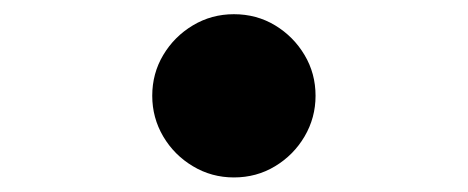

<svg xmlns="http://www.w3.org/2000/svg" viewBox="-20 -485 655 269"><path d="M193.3 -350.8Q193.3 -382.1 208.7 -407.9Q224.1 -433.8 250.3 -449.5Q276.4 -465.1 307.7 -465.1Q339.5 -465.1 365.4 -449.5Q391.3 -433.8 406.7 -407.9Q422.1 -382.1 422.1 -350.8Q422.1 -320 406.7 -293.8Q391.3 -267.7 365.4 -252.1Q339.5 -236.4 307.7 -236.4Q276.4 -236.4 250.3 -252.1Q224.1 -267.7 208.7 -293.8Q193.3 -320 193.3 -350.8Z"/></svg>

Font: FiraCode Nerd Font Mono
Style: Bold
Weight: 700
Monospace: yes
Designer: Carrois Corporate, Edenspiekermann AG, Nikita Prokopov
Foundry: Carrois Corporate, Edenspiekermann AG, Nikita Prokopov
Version: Version 6.002;Nerd Fonts 3.3.0